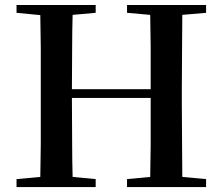

<svg xmlns="http://www.w3.org/2000/svg" viewBox="-20 -757 901 777"><path d="M46.9 0V-32.2L143.1 -41Q144 -106 145 -170.9Q145 -255.9 145 -342.8V-393.1Q145 -480 145 -565.9Q144 -630.9 143.1 -695.8L46.9 -705.1V-736.8H367.2V-705.1L273.9 -696.8Q272 -631.8 272 -565.9Q271 -481.9 271 -396H589.8Q589.8 -481.9 589.8 -565.9Q588.9 -630.9 587.9 -696.8L494.1 -705.1V-736.8H814V-705.1L717.8 -696.8Q716.8 -631.8 716.8 -565.9Q715.8 -480 715.8 -393.1V-342.8Q715.8 -257.8 716.8 -171.9Q716.8 -106 717.8 -41L814 -32.2V0H494.1V-32.2L587.9 -41Q588.9 -106 589.8 -172.9Q589.8 -259.8 589.8 -360.8H271Q271 -261.2 272 -174.8Q272 -106.9 273.9 -41L367.2 -32.2V0Z"/></svg>

Font: Dream Han Serif CN W16
Style: Regular
Weight: 625
Designer: Adobe
Foundry: Pal3love
Version: Version 3.00; Sans 2.004; Serif 2.001